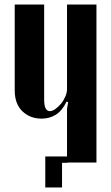

<svg xmlns="http://www.w3.org/2000/svg" viewBox="-20 -719 491 848"><path d="M274 -270Q254 -229 226 -212Q198 -195 164 -195Q113 -195 79 -227.5Q45 -260 45 -320V-699H175V-281Q175 -251 182 -239.5Q189 -228 200 -228Q211 -228 224.5 -237.5Q238 -247 249.5 -261Q261 -275 268.5 -292.5Q276 -310 276 -325V-699H406V-1H276V-239L281 -268ZM278 0H254V109H180V-28H278Z"/></svg>

Font: Moniqa Black Heading
Style: Regular
Weight: 900
Designer: Rajesh Rajput
Foundry: Rajesh Rajput
Version: Version 1.000